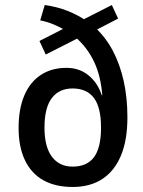

<svg xmlns="http://www.w3.org/2000/svg" viewBox="-20 -735 570 764"><path d="M269 9Q201 9 153 -17.5Q105 -44 79.5 -97Q54 -150 54 -226Q54 -301 76.5 -354.5Q99 -408 142 -436.5Q185 -465 244 -465Q296 -465 332.5 -435Q369 -405 385 -356H387Q381 -434 353.5 -491Q326 -548 279 -588L294 -585L162 -518L137 -572L245 -627L242 -613Q223 -625 196.5 -636.5Q170 -648 140 -654L158 -715Q208 -708 249.5 -691.5Q291 -675 327 -650L301 -652L425 -715L450 -661L361 -615L359 -625Q401 -586 429 -533Q457 -480 472 -413.5Q487 -347 487 -268Q487 -178 461.5 -116.5Q436 -55 387.5 -23Q339 9 269 9ZM269 -72Q326 -72 354 -109.5Q382 -147 382 -227Q382 -308 353.5 -345.5Q325 -383 269 -383Q215 -383 186 -344.5Q157 -306 157 -227Q157 -151 186.5 -111.5Q216 -72 269 -72Z"/></svg>

Font: Nunito Sans 7pt Condensed SemiBold
Style: Regular
Weight: 600
Width: 3
Designer: Vernon Adams
Foundry: Vernon Adams
Version: Version 3.101;gftools[0.9.27]